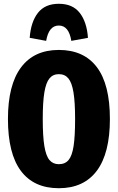

<svg xmlns="http://www.w3.org/2000/svg" viewBox="-20 -977 623 1015"><path d="M561 -348Q561 -167 492 -74.5Q423 18 291 18Q159 18 90.5 -73.5Q22 -165 22 -348Q22 -528 91 -620.5Q160 -713 291 -713Q423 -713 492 -622Q561 -531 561 -348ZM206 -348Q206 -257 214.5 -205Q223 -153 241.5 -131Q260 -109 291 -109Q324 -109 342.5 -131Q361 -153 369 -204.5Q377 -256 377 -348Q377 -437 368.5 -488.5Q360 -540 341.5 -562.5Q323 -585 291 -585Q260 -585 241.5 -562.5Q223 -540 214.5 -488.5Q206 -437 206 -348ZM445 -777 357 -761Q344 -842 291 -842Q238 -842 224 -761L137 -777Q143 -861 180.5 -909Q218 -957 291 -957Q364 -957 401.5 -909Q439 -861 445 -777Z"/></svg>

Font: Fira Sans Extra Condensed ExtraBold
Style: Regular
Weight: 800
Width: 1
Designer: Carrois Corporate & Edenspiekermann AG
Foundry: Carrois Corporate GbR & Edenspiekermann AG
Version: Version 4.203